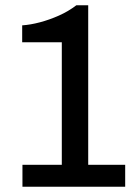

<svg xmlns="http://www.w3.org/2000/svg" viewBox="-20 -707 521 727"><path d="M65 0V-83H214V-547H64V-611Q95 -613 131 -622.5Q167 -632 203 -648Q239 -664 269 -687H314V-83H454V0Z"/></svg>

Font: Archivo SemiCondensed Medium
Style: Regular
Weight: 500
Width: 4
Designer: Hector Gatti
Foundry: Omnibus-Type
Version: Version 2.001